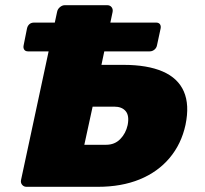

<svg xmlns="http://www.w3.org/2000/svg" viewBox="-20 -720 790 740"><path d="M88 -522Q78 -522 73.5 -528.5Q69 -535 71 -545L84 -610Q86 -620 93 -626.5Q100 -633 112 -633H581Q592 -633 596.5 -626.5Q601 -620 599 -610L585 -545Q583 -535 575 -528.5Q567 -522 557 -522ZM82 0Q72 0 65.5 -7.5Q59 -15 61 -26L200 -674Q202 -685 211 -692.5Q220 -700 230 -700H393Q404 -700 410 -692.5Q416 -685 414 -674L371 -470H456Q548 -470 607 -444.5Q666 -419 688.5 -367.5Q711 -316 695 -239Q679 -165 633.5 -111Q588 -57 518 -28.5Q448 0 357 0ZM305 -162H389Q422 -162 443.5 -184Q465 -206 472 -238Q479 -274 464.5 -291.5Q450 -309 420 -309H337Z"/></svg>

Font: Rubik Light ExtraBold
Style: Italic
Weight: 800
Italic angle: -12°
Version: Version 2.104